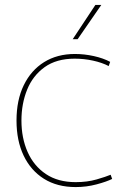

<svg xmlns="http://www.w3.org/2000/svg" viewBox="-20 -749 513 779"><path d="M287 10Q212 10 158.5 -23.5Q105 -57 76 -117.5Q47 -178 47 -260Q47 -343 76.5 -403.5Q106 -464 159 -497Q212 -530 284 -530Q322 -530 360.5 -521.5Q399 -513 427 -498L421 -481Q394 -495 357.5 -503Q321 -511 283 -511Q209 -511 161 -476.5Q113 -442 90 -385Q67 -328 67 -260Q67 -189 92 -132.5Q117 -76 166 -43Q215 -10 287 -10Q334 -10 372 -21Q410 -32 429 -40L435 -23Q413 -12 372 -1Q331 10 287 10ZM275 -590 367 -729H391L295 -590Z"/></svg>

Font: Murecho Thin
Style: Regular
Weight: 100
Designer: Neil Summerour
Foundry: Positype
Version: Version 1.010